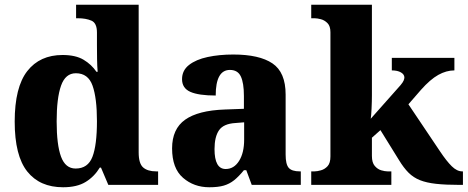

<svg xmlns="http://www.w3.org/2000/svg" viewBox="-20 -780 1974 810"><path d="M246 10Q148 10 95 -56.5Q42 -123 42 -267Q42 -412 95 -480Q148 -548 244 -548Q299 -548 332.5 -528Q366 -508 387 -477H392Q390 -500 389.5 -531Q389 -562 389 -591V-643Q389 -683 365.5 -693Q342 -703 309 -703H301V-760H565V-137Q565 -90 584 -73.5Q603 -57 639 -57H647V0H437L406 -73H401Q378 -35 341.5 -12.5Q305 10 246 10ZM299 -69Q351 -69 370 -118.5Q389 -168 389 -269Q389 -366 370.5 -418.5Q352 -471 300 -471Q256 -471 237.5 -418.5Q219 -366 219 -268Q219 -169 237.5 -119Q256 -69 299 -69Z M863 10Q798 10 752 -30Q706 -70 706 -154Q706 -236 761 -275Q816 -314 928 -318L1009 -321V-375Q1009 -430 996 -457.5Q983 -485 950 -485Q890 -485 890 -377Q818 -377 783 -392.5Q748 -408 748 -446Q748 -483 777.5 -506Q807 -529 856 -539.5Q905 -550 964 -550Q1074 -550 1129.5 -512.5Q1185 -475 1185 -381V-128Q1185 -87 1198 -72Q1211 -57 1245 -57H1249V0H1042L1019 -62H1009Q987 -35 967.5 -19.5Q948 -4 924 3Q900 10 863 10ZM932 -67Q967 -67 988.5 -101Q1010 -135 1010 -191V-264L973 -261Q923 -258 904 -230.5Q885 -203 885 -151Q885 -67 932 -67Z M1293 0V-57H1307Q1318 -57 1334 -61.5Q1350 -66 1362 -79Q1374 -92 1374 -120V-644Q1374 -670 1361.5 -682.5Q1349 -695 1333.5 -699Q1318 -703 1307 -703H1293V-760H1549V-378Q1549 -352 1547.5 -321Q1546 -290 1544 -279L1670 -421Q1680 -433 1683 -440.5Q1686 -448 1686 -453Q1686 -466 1671.5 -474.5Q1657 -483 1633 -483V-536H1897V-483Q1863 -483 1829 -464Q1795 -445 1756 -401L1703 -340L1836 -142Q1864 -100 1886 -78.5Q1908 -57 1930 -57H1933V0H1919Q1860 0 1819.5 -4.5Q1779 -9 1751.5 -20Q1724 -31 1703.5 -51.5Q1683 -72 1663 -105L1585 -231L1549 -199V-122Q1549 -94 1561 -80Q1573 -66 1588.5 -61.5Q1604 -57 1615 -57H1631V0Z"/></svg>

Font: Noto Serif Devanagari ExtraBold
Style: Regular
Weight: 800
Designer: Universal Thirst, Indian Type Foundry and the Monotype Design Team
Foundry: Monotype Imaging Inc.
Version: Version 2.004; ttfautohint (v1.8.4.7-5d5b)